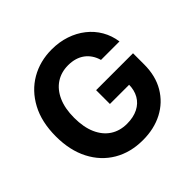

<svg xmlns="http://www.w3.org/2000/svg" viewBox="-183 -921 1114 1114"><g transform="rotate(-45 374.5 -363.5)"><path d="M386.7 9.8Q284.7 9.8 207.5 -35.6Q130.4 -81.1 87.2 -164.8Q43.9 -248.5 43.9 -362.8Q43.9 -481 88.9 -564.7Q133.8 -648.4 210.7 -692.9Q287.6 -737.3 383.8 -737.3Q445.3 -737.3 498.5 -719.5Q551.8 -701.7 593.3 -668.9Q634.8 -636.2 660.9 -591.1Q687 -545.9 694.8 -491.7H543Q535.6 -518.1 521.7 -539.1Q507.8 -560.1 487.8 -575Q467.8 -589.8 442.4 -597.4Q417 -605 386.2 -605Q329.6 -605 286.6 -576.9Q243.7 -548.8 219.5 -494.9Q195.3 -440.9 195.3 -364.3Q195.3 -287.1 219.2 -233.2Q243.2 -179.2 286.4 -150.9Q329.6 -122.6 388.2 -122.6Q440.4 -122.6 478.5 -141.6Q516.6 -160.6 536.6 -195.8Q556.6 -231 556.6 -278.3L588.9 -274.4H398.9V-387.7H701.7V-296.4Q701.7 -201.7 661.1 -133.1Q620.6 -64.5 549.6 -27.3Q478.5 9.8 386.7 9.8Z"/></g></svg>

Font: Inter 16pt
Style: Bold
Weight: 700
Version: Version 4.001;git-66647c0bb